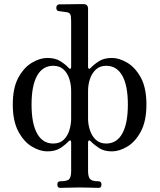

<svg xmlns="http://www.w3.org/2000/svg" viewBox="-20 -722 778 931"><path d="M272 189Q258 189 258 173Q258 157 272 157Q307 157 316 146Q325 135 325 108V-32Q325 -38 322 -40.5Q319 -43 313 -37Q297 -20 272.5 -4Q248 12 209 12Q174 12 135 -11Q96 -34 69 -84.5Q42 -135 42 -215Q42 -296 69 -345.5Q96 -395 135 -418Q174 -441 209 -441Q248 -441 272.5 -425.5Q297 -410 313 -393Q319 -386 322 -389Q325 -392 325 -397V-619Q325 -645 320.5 -653Q316 -661 303 -663Q296 -664 284 -665.5Q272 -667 266 -668Q253 -669 253 -684Q253 -699 267 -701Q270 -701 286 -701Q302 -701 323 -701.5Q344 -702 361.5 -702Q379 -702 385 -702Q407 -702 407 -679V-397Q407 -392 410.5 -389Q414 -386 420 -393Q436 -410 460.5 -425.5Q485 -441 523 -441Q558 -441 597 -418Q636 -395 663 -345.5Q690 -296 690 -215Q690 -135 663 -84.5Q636 -34 597 -11Q558 12 523 12Q485 12 460.5 -4Q436 -20 420 -37Q414 -43 410.5 -40.5Q407 -38 407 -32V106Q407 135 416.5 146Q426 157 458 157Q472 157 472 173Q472 189 458 189Q448 189 419 188Q390 187 366 187Q342 187 312.5 188Q283 189 272 189ZM495 -26Q546 -26 573 -74.5Q600 -123 600 -215Q600 -307 573 -355Q546 -403 495 -403Q464 -403 444.5 -384.5Q425 -366 416 -338.5Q407 -311 407 -282V-147Q407 -119 416 -91Q425 -63 444.5 -44.5Q464 -26 495 -26ZM238 -26Q270 -26 289 -44.5Q308 -63 316.5 -91Q325 -119 325 -147V-282Q325 -311 316.5 -338.5Q308 -366 289 -384.5Q270 -403 238 -403Q187 -403 160 -355Q133 -307 133 -215Q133 -123 160 -74.5Q187 -26 238 -26Z"/></svg>

Font: TsukuhouMincho
Style: Regular
Weight: 400
Designer: Iose
Foundry: Typographish
Version: Version 1.001; ttfautohint (v1.8.3)